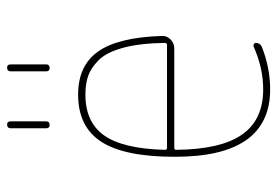

<svg xmlns="http://www.w3.org/2000/svg" viewBox="-140 -630 780 540"><g transform="rotate(-90 250.0 -360.0)"><path d="M253.9 -509.8Q175.8 -509.8 138.7 -456.5Q101.6 -403.3 98.6 -286.1Q98.6 -280.3 104.5 -280.3H392.6Q398.4 -280.3 399.4 -285.2Q398.4 -356.4 385.7 -403.3Q373 -450.2 351.1 -472.2Q329.1 -494.1 306.6 -502Q284.2 -509.8 253.9 -509.8ZM268.6 9.8Q78.1 9.8 79.1 -259.8Q79.1 -399.4 121.1 -464.8Q163.1 -530.3 253.9 -530.3Q335.9 -530.3 375.5 -473.6Q415 -417 418.9 -294.9Q419.9 -281.2 409.2 -270.5Q398.4 -259.8 383.8 -259.8H104.5Q99.6 -259.8 98.6 -255.9Q99.6 -129.9 141.1 -69.8Q182.6 -9.8 268.6 -9.8Q328.1 -9.8 387.7 -36.1Q391.6 -38.1 395.5 -36.1Q399.4 -34.2 399.4 -30.3Q399.4 -19.5 388.7 -13.7Q329.1 9.8 268.6 9.8ZM319.3 -620.1V-719.7Q319.3 -729.5 329.1 -730Q338.9 -730.5 338.9 -719.7V-620.1Q338.9 -610.4 329.1 -610.4Q319.3 -610.4 319.3 -620.1ZM159.2 -620.1V-719.7Q159.2 -729.5 168.9 -730Q178.7 -730.5 178.7 -719.7V-620.1Q178.7 -610.4 168.9 -610.4Q159.2 -610.4 159.2 -620.1Z"/></g></svg>

Font: Rounded-X Mgen+ 2m thin
Style: Regular
Weight: 100
Designer: [Source Han Sans]
Ryoko NISHIZUKA  (kana & ideographs); Paul D. Hunt (Latin, Greek & Cyrillic); Wenlong ZHANG  (bopomofo
Version: Version 1.059.20150602